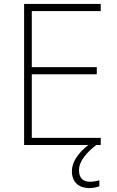

<svg xmlns="http://www.w3.org/2000/svg" viewBox="-20 -734 591 972"><path d="M380 128C380 79 421 37 467 0H490V-36H141V-358H470V-394H141V-678H490V-714H102V0H427C373 43 344 87 344 133C344 189 380 218 431 218C453 218 470 214 483 209V179C472 182 455 186 435 186C398 186 380 165 380 128Z"/></svg>

Font: Noto Sans Tamil ExtraLight
Style: Regular
Weight: 200
Designer: Jelle Bosma - Monotype Design Team
Foundry: Monotype Imaging Inc.
Version: Version 2.004